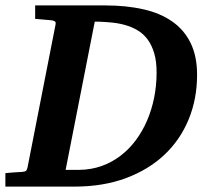

<svg xmlns="http://www.w3.org/2000/svg" viewBox="-35 -691 768 711"><path d="M544.9 -422.9Q544.9 -463.9 536.1 -493.7Q527.3 -523.4 512.2 -544.2Q497.1 -564.9 476.3 -577.6Q455.6 -590.3 431.6 -597.4Q407.7 -604.5 381.8 -607.2Q356 -609.9 330.1 -610.8H315.9L208 -62H258.8Q302.7 -62.5 341.1 -76.2Q379.4 -89.8 411.1 -114Q442.9 -138.2 467.8 -171.6Q492.7 -205.1 509.8 -244.9Q526.9 -284.7 535.9 -329.8Q544.9 -375 544.9 -422.9ZM694.8 -414.1Q694.8 -324.7 663.6 -248.8Q632.3 -172.9 573.7 -117.7Q515.1 -62.5 430.9 -31.2Q346.7 0 241.2 0H-15.1V-49.8Q-3.9 -50.8 6.8 -51.8Q17.6 -52.7 25.9 -53.2Q35.6 -53.7 44.9 -54.2Q57.1 -55.2 60.8 -57.9Q64.5 -60.5 66.9 -70.8L170.9 -601.1Q172.4 -609.9 167.2 -612.5Q162.1 -615.2 152.8 -616.2Q143.6 -616.7 134.3 -617.7Q126 -618.7 115.7 -619.4Q105.5 -620.1 95.2 -621.1V-670.9H355Q432.6 -670.9 495.4 -656.7Q558.1 -642.6 602.5 -611.6Q647 -580.6 670.9 -531.7Q694.8 -482.9 694.8 -414.1Z"/></svg>

Font: Charis SIL Cyr
Style: Bold Italic
Weight: 700
Italic angle: -11°
Foundry: SIL International
Version: Version 5.000